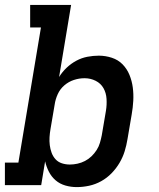

<svg xmlns="http://www.w3.org/2000/svg" viewBox="-27 -755 647 783"><path d="M286 8Q262 8 239.5 1.5Q217 -5 200 -19.5Q183 -34 172.5 -54.5Q162 -75 157 -97L141 0H-7V-92H48L140 -643H96V-735H263L214 -441Q227 -462 245 -479Q263 -496 284.5 -507.5Q306 -519 329.5 -523.5Q353 -528 376 -528Q403 -528 429 -519.5Q455 -511 473 -492.5Q491 -474 501 -449.5Q511 -425 514.5 -398.5Q518 -372 516.5 -344Q515 -316 510 -288L493 -188Q489 -163 481.5 -138.5Q474 -114 460.5 -91Q447 -68 428 -48.5Q409 -29 385.5 -16Q362 -3 336.5 2.5Q311 8 286 8ZM258 -84Q273 -84 289 -87.5Q305 -91 319.5 -98.5Q334 -106 346 -117.5Q358 -129 367 -143Q376 -157 380.5 -172.5Q385 -188 388 -203L405 -303Q409 -327 407.5 -351.5Q406 -376 395 -395.5Q384 -415 363 -425.5Q342 -436 318 -436Q318 -436 318 -436Q318 -436 318 -436H317Q296 -436 274.5 -429Q253 -422 235.5 -407Q218 -392 208.5 -371Q199 -350 196 -329L179 -229Q176 -212 175 -195.5Q174 -179 176 -163Q178 -147 183.5 -132Q189 -117 199.5 -105.5Q210 -94 225.5 -89Q241 -84 258 -84Z"/></svg>

Font: Iosevka Etoile SmBdObl
Style: Regular
Weight: 600
Italic angle: -9°
Designer: Belleve Invis
Foundry: Belleve Invis
Version: Version 15.5.2; ttfautohint (v1.8.4)